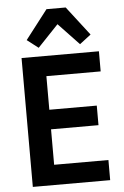

<svg xmlns="http://www.w3.org/2000/svg" viewBox="-62 -993 668 1036"><g transform="rotate(-5 272.0 -474.5)"><path d="M73 0V-698H492V-589H198V-407H455V-301H198V-109H492V0ZM334 -949 455 -792 394 -745 282 -863 170 -745 109 -792 230 -949Z"/></g></svg>

Font: IBM Plex Sans Condensed SemiBold
Style: Regular
Weight: 600
Width: 3
Designer: Mike Abbink, Paul van der Laan, Pieter van Rosmalen
Foundry: Bold Monday
Version: Version 1.3